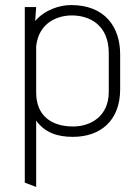

<svg xmlns="http://www.w3.org/2000/svg" viewBox="-20 -529 530 759"><path d="M78 -501V193L123 210V-52C157 -6 204 12 268 12C376 12 455 -51 455 -176V-314C455 -423 394 -509 261 -509C215 -509 157 -490 119 -446L123 -501ZM410 -166C410 -68 337 -29 269 -29C184 -29 123 -71 123 -163V-346C133 -440 208 -468 264 -468C329 -468 410 -435 410 -318Z"/></svg>

Font: Advent Pro
Style: Light
Weight: 300
Designer: Andreas Kalpakidis
Foundry: Andreas Kalpakidis
Version: Version 2.002 2007